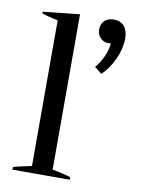

<svg xmlns="http://www.w3.org/2000/svg" viewBox="-81 -767 612 824"><g transform="rotate(10 224.5 -355.0)"><path d="M304 -496C304 -496 335 -471 335 -471C356 -490 374 -516 389 -548C403 -580 410 -610 410 -638C410 -659 405 -676 395 -690C384 -703 368 -710 347 -710C331 -710 318 -705 308 -696C298 -686 293 -673 293 -657C293 -642 298 -630 307 -621C316 -611 328 -606 343 -606C347 -606 350 -606 353 -607C351 -587 346 -567 337 -548C328 -528 317 -511 304 -496ZM31 -11C31 -11 31 0 31 0C31 0 281 0 281 0C281 0 281 -11 281 -11C256 -19 230 -25 201 -30C201 -30 201 -707 201 -707C201 -707 41 -690 41 -690C41 -690 41 -683 41 -683C60 -676 83 -670 111 -665C111 -665 111 -30 111 -30C72 -22 46 -16 31 -11Z"/></g></svg>

Font: BUSH 25 TRIRONG
Style: Regular
Weight: 400
Designer: Katatrad Team
Foundry: CadsonDemak